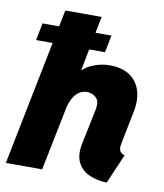

<svg xmlns="http://www.w3.org/2000/svg" viewBox="-85 -821 769 900"><g transform="rotate(10 300.0 -371.5)"><path d="M483.9 8.8Q435.5 7.3 398.7 -9.8Q361.8 -26.9 344.7 -62Q327.6 -97.2 339.4 -153.3L373.5 -318.4Q381.8 -359.9 363 -376.7Q344.2 -393.6 320.8 -393.6Q298.8 -393.6 281.7 -381.8Q264.6 -370.1 253.2 -349.1Q241.7 -328.1 235.8 -299.8L175.3 0H2.4L152.8 -752H325.7L274.9 -490.2H287.6L239.7 -432.6Q262.7 -489.3 308.3 -512.2Q354 -535.2 403.8 -535.2Q461.4 -535.2 498.3 -510.5Q535.2 -485.8 548.8 -442.1Q562.5 -398.4 551.3 -341.8L520 -184.6Q514.6 -157.7 522.2 -146.7Q529.8 -135.7 544.4 -131.8ZM42 -591.8 58.1 -673.8H386.2L370.1 -591.8Z"/></g></svg>

Font: Reddit Sans Black
Style: Italic
Weight: 900
Italic angle: -11.25°
Designer: Stephen Hutchings
Version: Version 1.013